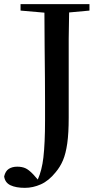

<svg xmlns="http://www.w3.org/2000/svg" viewBox="-49 -755 487 925"><path d="M71 150Q28 150 1.5 137.5Q-25 125 -29 95Q-23 69 -6.5 58.5Q10 48 34 48Q56 48 72.5 55Q89 62 111 85L133 110Q153 65 160 4Q168 -66 168 -174V-268Q168 -316 167.5 -379Q167 -442 166 -529Q166 -600 165 -694L50 -704V-735H382V-704L284 -695Q283 -632 282 -568Q282 -483 282 -396V-188Q282 -113 275 -64Q268 -15 254.5 17Q241 49 219 75Q186 116 148 133Q110 150 71 150Z"/></svg>

Font: Early Summer Mincho SemiBold
Style: Regular
Weight: 600
Designer: GuiWonder
Version: Version 1.002